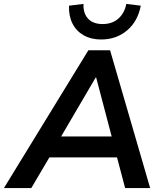

<svg xmlns="http://www.w3.org/2000/svg" viewBox="-52 -962 835 982"><path d="M-32 0 400 -705H511L716 0H588L537 -193L581 -157H164L220 -190L108 0ZM437 -565 246 -239 225 -264H554L526 -238L440 -565ZM465 -760Q414 -760 376 -781.5Q338 -803 318.5 -842Q299 -881 301 -933L375 -942Q373 -894 398.5 -866.5Q424 -839 473 -839Q522 -839 553.5 -867Q585 -895 594 -942L668 -933Q653 -853 598 -806.5Q543 -760 465 -760Z"/></svg>

Font: Nunito Sans 10pt
Style: Bold Italic
Weight: 700
Italic angle: -9°
Designer: Vernon Adams
Foundry: Vernon Adams
Version: Version 3.101;gftools[0.9.27]